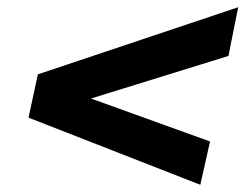

<svg xmlns="http://www.w3.org/2000/svg" viewBox="-20 -573 690 532"><path d="M59 -247 85 -367 640 -553 613 -418 232 -300 562 -181 535 -61Z"/></svg>

Font: Azeret Mono SemiBold
Style: Italic
Weight: 600
Italic angle: -12°
Designer: Martin Vácha
Foundry: Displaay
Version: Version 1.000; Glyphs 3.0.3, build 3074